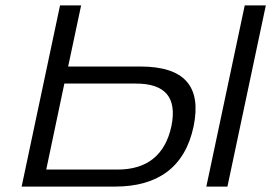

<svg xmlns="http://www.w3.org/2000/svg" viewBox="-20 -690 1003 710"><path d="M60 0H405C563 0 664 -71 696 -223C726 -370 663 -444 499 -444H232L280 -670H202ZM151 -63 218 -381H482C592 -381 635 -329 614 -224C591 -116 523 -63 415 -63ZM743 0H821L963 -670H885Z"/></svg>

Font: LT Wave Light
Style: Italic
Weight: 300
Designer: Daniel Lyons
Version: Version 2.5 (Glyphs App)